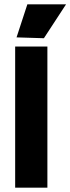

<svg xmlns="http://www.w3.org/2000/svg" viewBox="-20 -864 324 884"><path d="M49.8 0V-649.9H198.2V0ZM56.2 -691.9 106 -844.2H284.2L182.1 -688Z"/></svg>

Font: Apfel Grotezk
Style: Bold
Weight: 700
Designer: Luigi Gorlero
Foundry: Collletttivo
Version: Version 2.000;FEAKit 1.0